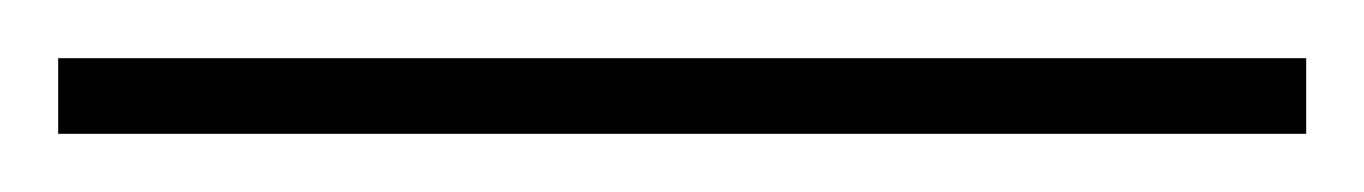

<svg xmlns="http://www.w3.org/2000/svg" viewBox="-24 -806 469 66"><path d="M425 -760H-4V-786H425Z"/></svg>

Font: Noto Sans Telugu Condensed Thin
Style: Regular
Weight: 100
Width: 3
Designer: Jelle Bosma - Monotype Design Team
Foundry: Monotype Imaging Inc.
Version: Version 2.005; ttfautohint (v1.8.4.7-5d5b)